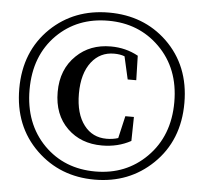

<svg xmlns="http://www.w3.org/2000/svg" viewBox="-54 -817 946 892"><g transform="rotate(5 419.0 -370.5)"><path d="M536 -287H576L574 -175Q514 -142 439 -142Q341 -142 278 -203Q213 -266 213 -372Q213 -478 281 -543Q344 -604 441 -604Q511 -604 569 -572L572 -458H532L508 -564Q487 -572 459 -572Q394 -572 354 -521Q312 -467 312 -373Q312 -279 353 -226Q392 -175 458 -175Q487 -175 512 -183ZM658 -115Q757 -214 757 -372Q757 -529 658 -627Q562 -722 419 -722Q275 -722 180 -628Q82 -530 82 -372Q82 -213 180 -114Q275 -19 419 -19Q562 -19 658 -115ZM690 -656Q804 -546 804 -372Q804 -197 690 -87Q580 19 419 19Q258 19 148 -87Q34 -197 34 -372Q34 -546 148 -656Q257 -760 419 -760Q581 -760 690 -656Z"/></g></svg>

Font: Source Han Serif SC
Style: Bold
Weight: 700
Designer: Ryoko NISHIZUKA  (kana & ideographs); Frank Grießhammer (Latin, Greek & Cyrillic); Wenlong ZHANG  (bopomofo); Sandoll Co
Foundry: Adobe Systems Incorporated
Version: Version 1.001 October 20, 2017